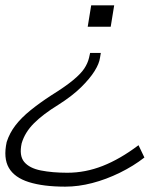

<svg xmlns="http://www.w3.org/2000/svg" viewBox="-48 -512 628 718"><path d="M196 186Q114 186 60 169Q6 152 -15 115.5Q-36 79 -23 19Q-12 -15 10 -43.5Q32 -72 66 -99.5Q100 -127 143 -155Q196 -188 225 -212Q254 -236 267 -255.5Q280 -275 285 -296L289 -314H329L326 -296Q323 -274 305.5 -246Q288 -218 255 -185.5Q222 -153 170 -120Q113 -85 79 -51Q45 -17 33 24Q23 70 42.5 93.5Q62 117 105 125.5Q148 134 204 134Q271 134 336 108.5Q401 83 470 31L492 77Q451 109 400 134Q349 159 297 172.5Q245 186 196 186ZM280 -412 293 -492H379L366 -412Z"/></svg>

Font: Nunito Sans 7pt Expanded ExtraLight
Style: Italic
Weight: 250
Width: 7
Italic angle: -9°
Designer: Vernon Adams
Foundry: Vernon Adams
Version: Version 3.101;gftools[0.9.27]